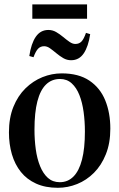

<svg xmlns="http://www.w3.org/2000/svg" viewBox="-20 -860 554 891"><path d="M21.5 -245.5Q21.5 -313 42.2 -364.2Q63 -415.5 98.2 -450Q133.5 -484.5 177 -502Q220.5 -519.5 266.5 -519.5Q345 -519.5 395 -485.8Q445 -452 468.5 -394Q492 -336 492 -263Q492 -195.5 471.2 -144Q450.5 -92.5 416 -58Q381.5 -23.5 338 -6Q294.5 11.5 248.5 11.5Q190.5 11.5 147.5 -8Q104.5 -27.5 76.8 -62.2Q49 -97 35.2 -144Q21.5 -191 21.5 -245.5ZM257.5 -14.5Q295 -14.5 321 -40.8Q347 -67 360.5 -119Q374 -171 374 -249.5Q374 -296.5 368 -340.5Q362 -384.5 348.5 -418.8Q335 -453 312.8 -473.2Q290.5 -493.5 258.5 -493.5Q220 -493.5 193.5 -467.8Q167 -442 153.5 -390Q140 -338 140 -258.5Q140 -211 146 -167.2Q152 -123.5 166 -89Q180 -54.5 202.2 -34.5Q224.5 -14.5 257.5 -14.5ZM116 -600Q124.5 -658 146.2 -689.5Q168 -721 204.5 -721Q224 -721 240.8 -711.2Q257.5 -701.5 273 -688.5Q288.5 -675.5 302.5 -665.8Q316.5 -656 329.5 -656Q347 -656 358 -667.2Q369 -678.5 379 -707.5L398.5 -701.5Q390 -644 368.5 -612.2Q347 -580.5 310 -580.5Q290.5 -580.5 273.8 -590.2Q257 -600 241.5 -613Q226 -626 212.2 -635.8Q198.5 -645.5 185 -645.5Q168 -645.5 157 -634.2Q146 -623 135.5 -594.5ZM384 -839.5V-773H130V-839.5Z"/></svg>

Font: Merriweather 144pt Medium
Style: Regular
Weight: 500
Version: Version 2.100